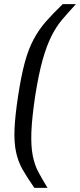

<svg xmlns="http://www.w3.org/2000/svg" viewBox="-20 -763 389 933"><path d="M147 150Q113 101 90.5 62Q68 23 58 -24Q48 -71 50.5 -134.5Q53 -198 68 -297Q83 -395 100.5 -459.5Q118 -524 143 -571Q168 -618 202 -657Q236 -696 285 -743H349Q311 -702 281.5 -667Q252 -632 229 -585.5Q206 -539 187 -471.5Q168 -404 151 -297Q135 -189 132.5 -121.5Q130 -54 139 -7.5Q148 39 167 74Q186 109 211 150Z"/></svg>

Font: Azeri Sans
Style: Italic
Weight: 400
Designer: Hector Gatti & Omnibus-Type (original fonts) / Cristiano Sobral (main changes and remastering)
Foundry: Omnibus-Type
Version: Version 0.07;August 21, 2020;FontCreator 13.0.0.2681 64-bit;